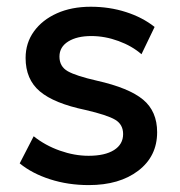

<svg xmlns="http://www.w3.org/2000/svg" viewBox="-20 -535 534 570"><path d="M243.5 14.5Q182 14.5 128.5 -2.8Q75 -20 38.5 -50L80 -130.5Q114.5 -103 157.8 -87.8Q201 -72.5 243 -72.5Q291.5 -72.5 318.5 -89.5Q345.5 -106.5 345.5 -137Q345.5 -165.5 322 -179.5Q298.5 -193.5 234 -208.5Q140.5 -228 98.2 -263.8Q56 -299.5 56 -363Q56 -407.5 80.8 -441.8Q105.5 -476 149 -495.5Q192.5 -515 249.5 -515Q305 -515 354 -499.2Q403 -483.5 439 -455L400 -374Q372 -398.5 331.8 -413.2Q291.5 -428 251 -428Q208.5 -428 182.5 -411.8Q156.5 -395.5 156.5 -367Q156.5 -337.5 181.2 -323.5Q206 -309.5 267.5 -295.5Q363 -274 404.8 -239.2Q446.5 -204.5 446.5 -142.5Q446.5 -71 390.5 -28.2Q334.5 14.5 243.5 14.5Z"/></svg>

Font: Geologica
Style: Regular
Weight: 400
Designer: Sindre Bremnes, Frode Helland
Foundry: Monokrom Skriftforlag AS
Version: Version 1.010; ttfautohint (v1.8.4.7-5d5b);gftools[0.9.28]